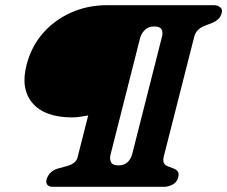

<svg xmlns="http://www.w3.org/2000/svg" viewBox="-20 -720 876 740"><path d="M83 -472Q101 -541 145.5 -592Q190 -643 254 -671.5Q318 -700 392.5 -700H805Q818.5 -700 828.8 -692Q839 -684 834 -668Q830 -654.5 821 -646.2Q812 -638 801 -633L771.5 -621.5Q755 -615.5 744.5 -605.8Q734 -596 729.5 -582L611.5 -118Q607.5 -104 611 -93.8Q614.5 -83.5 627 -79L650.5 -70Q661.5 -65.5 666 -57.5Q670.5 -49.5 666.5 -35Q661.5 -17 644.8 -8.5Q628 0 614 0H182.5Q169 0 162.5 -7.8Q156 -15.5 159.5 -29Q165 -45.5 176.2 -55.8Q187.5 -66 202 -70L234.5 -79Q253.5 -84 264.2 -92Q275 -100 278.5 -112L320 -275Q303.5 -272.5 288.5 -270Q273.5 -267.5 259 -267.5Q152 -267.5 105 -323Q58 -378.5 83 -472ZM489 -124 603.5 -575.5Q609 -594.5 603 -606.2Q597 -618 574 -618Q552 -618 538.8 -605Q525.5 -592 520.5 -575.5L406 -124Q401.5 -108 407.8 -95.2Q414 -82.5 436 -82.5Q458 -82.5 470.8 -94.2Q483.5 -106 489 -124Z"/></svg>

Font: Fraunces Black
Style: Italic
Weight: 900
Italic angle: -16°
Version: Version 1.000;[b76b70a41]